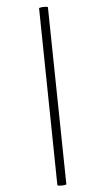

<svg xmlns="http://www.w3.org/2000/svg" viewBox="-98 -779 545 990"><g transform="rotate(10 174.0 -283.5)"><path d="M277 164 26 -717Q26 -720 36 -724Q46 -728 57.5 -730.5Q69 -733 70 -730L322 152Q323 154 312 158.5Q301 163 290 165Q279 167 277 164Z"/></g></svg>

Font: Cormorant Light SemiBold
Style: Regular
Weight: 600
Version: Version 4.000